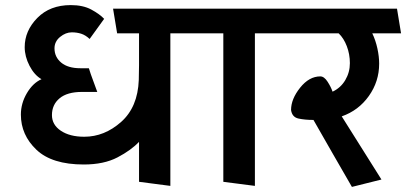

<svg xmlns="http://www.w3.org/2000/svg" viewBox="-20 -714 1595 754"><path d="M262 -587Q238 -587 216 -569Q194 -551 194 -524Q194 -490 220.5 -468Q247 -446 296 -446H329Q336 -423 345 -399.5Q354 -376 362 -353H302Q244 -353 214 -328Q184 -303 184 -262Q184 -224 219 -200.5Q254 -177 311 -177Q390 -177 455.5 -235Q521 -293 525 -400Q525 -414 525.5 -428.5Q526 -443 526 -458V-583H440L424 -680H749L765 -583H649V16L526 0V-157Q495 -124 441.5 -96Q388 -68 309 -68Q184 -68 123 -126Q62 -184 62 -264Q62 -308 85.5 -348Q109 -388 143 -403Q115 -419 96 -455.5Q77 -492 77 -529Q77 -593 126.5 -643.5Q176 -694 258 -694Q306 -694 338.5 -676.5Q371 -659 389 -640L332 -561Q316 -576 299 -581.5Q282 -587 262 -587Z M857 0V-583H759L743 -680H1080L1098 -583H981V16Z M1362 20Q1324 -45 1286.5 -111Q1249 -177 1211 -243Q1177 -243 1152 -248.5Q1127 -254 1123 -282Q1123 -325 1158.5 -369.5Q1194 -414 1238 -414Q1253 -414 1266.5 -393Q1280 -372 1286 -354Q1318 -369 1336 -399.5Q1354 -430 1354 -466Q1354 -501 1342 -532.5Q1330 -564 1310 -583H1091Q1087 -607 1083 -631Q1079 -655 1075 -680H1539L1555 -583H1442Q1455 -556 1462 -524Q1469 -492 1469 -464Q1469 -394 1428.5 -337Q1388 -280 1322 -257L1478 -9Q1449 -2 1420 5.5Q1391 13 1362 20Z"/></svg>

Font: Palanquin SemiBold
Style: Regular
Weight: 600
Designer: Pria Ravichandran
Version: Version 1.0.4